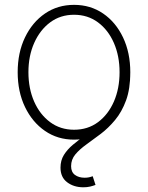

<svg xmlns="http://www.w3.org/2000/svg" viewBox="-20 -567 613 795"><path d="M286.6 11.2Q218.8 11.2 166.3 -24.9Q113.8 -61 83.5 -124Q53.2 -187 53.2 -268.1Q53.2 -349.1 83.5 -412.1Q113.8 -475.1 166.3 -511Q218.8 -546.9 286.6 -546.9Q354.5 -546.9 407 -511Q459.5 -475.1 489.5 -411.9Q519.5 -348.6 519.5 -268.1Q519.5 -187 489.5 -124Q459.5 -61 407 -24.9Q354.5 11.2 286.6 11.2ZM286.6 -29.8Q343.8 -29.8 386 -61.3Q428.2 -92.8 451.7 -146.7Q475.1 -200.7 475.1 -268.1Q475.1 -335 451.7 -388.9Q428.2 -442.9 385.7 -474.4Q343.3 -505.9 286.6 -505.9Q230 -505.9 187.7 -474.4Q145.5 -442.9 121.6 -389.2Q97.7 -335.4 97.7 -268.1Q97.7 -200.7 121.3 -146.7Q145 -92.8 187.5 -61.3Q230 -29.8 286.6 -29.8ZM325.2 208.5Q285.6 208.5 258.1 187.7Q230.5 167 230.5 127Q230.5 97.2 244.6 74.5Q258.8 51.8 281.7 32.5Q304.7 13.2 332.5 -6.3Q360.4 -25.9 387.9 -49.1Q415.5 -72.3 438.5 -102.3Q461.4 -132.3 475.6 -172.9Q489.7 -213.4 489.7 -268.1H519.5Q519.5 -199.2 502 -151.4Q484.4 -103.5 456.5 -70.1Q428.7 -36.6 397.2 -12.7Q365.7 11.2 337.6 31.2Q309.6 51.3 292 72.3Q274.4 93.3 274.4 121.1Q274.4 145.5 290.3 157.2Q306.2 168.9 330.6 168.9Q340.3 168.9 348.4 167.2Q356.4 165.5 363.8 162.6L375.5 198.7Q365.2 202.6 352.8 205.6Q340.3 208.5 325.2 208.5Z"/></svg>

Font: Inter 18pt ExtraLight
Style: Regular
Weight: 250
Designer: Rasmus Andersson
Foundry: rsms
Version: Version 4.001;git-66647c0bb